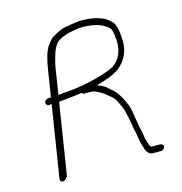

<svg xmlns="http://www.w3.org/2000/svg" viewBox="-101 -754 812 858"><g transform="rotate(-15 304.5 -325.0)"><path d="M166.1 -367 185.5 -489C186.8 -497.7 188.7 -506.2 191 -514.5C199.4 -544.7 203.4 -566.5 222.4 -592.3C232.8 -606.2 271.6 -621.8 294.2 -625.2C324.2 -629.9 322.1 -632 349.1 -632C402.5 -632 442 -619.3 467.6 -593.8C473.2 -588.3 477.2 -572.8 479.7 -547.5C485.2 -492.3 469.8 -451.8 433.5 -426C393.7 -403 286.1 -377.2 228.6 -372.8C196.5 -370.3 175.7 -368.3 166.1 -367ZM108.5 -3 161.4 -337C166.8 -337.7 177.3 -338.6 192.9 -339.9C221.1 -342.1 244 -345.9 269.3 -349C271.3 -345 274.7 -343 279.3 -343H300.3C332.7 -343 333.4 -336.5 352.5 -327.4C368.5 -319.8 379.9 -306.3 393.5 -296.5C411 -283.7 421.8 -254.1 430.3 -235.5C436.8 -221.3 441.3 -190.1 445 -177C449.5 -160.8 451.4 -130.6 457.1 -114L459.7 -99C460.7 -93 461.7 -86.7 462.6 -80.2C464.2 -68.1 472.1 -43.8 475.2 -33C478.4 -21.8 490.7 -6 507 -6H545C552.9 -6 561.1 -13.1 562.3 -21C563.6 -28.9 557.6 -36 545 -36H507C503.2 -38.8 500.8 -42.5 499.7 -47L494.6 -62C489.3 -77.4 486.8 -93.7 484.8 -111C480.2 -128.3 477 -143.1 475.4 -155.5C472.4 -179 469.3 -188.1 466.5 -209.8C461.8 -246.5 428.8 -306.7 406.9 -323C395.5 -331.5 382.5 -347.1 367.1 -354.4C355.6 -360 349.1 -360.2 345.1 -365C389.3 -376.2 422.1 -388.9 443.6 -403.1C478.3 -426.2 507 -468.1 506.6 -520C506.2 -570.9 499.3 -603.1 485.9 -616.5C479.6 -622.8 473.2 -628.7 466.7 -634C439.3 -652.7 400.1 -662 349.1 -662C337 -662 312.8 -658.8 276.7 -652.5C259.7 -649.5 238.2 -640.3 212.4 -624.8C204.4 -620.1 194.1 -608.5 181.4 -590C168.7 -571.6 158.4 -537.9 150.7 -489L131.2 -366C129.2 -366 127.5 -365.7 126.1 -365L115.9 -364C94.8 -360.6 95.9 -334 115.1 -334L124.5 -336H126.5L73.7 -3C72.5 4.9 78.4 12 86.3 12C94.3 12 102.5 4.9 103.7 -3Z"/></g></svg>

Font: MewTooHand
Style: Ita
Weight: 400
Designer: Mew Too, Robert Jablonski
Version: Version 0.77